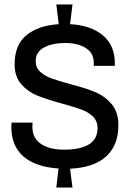

<svg xmlns="http://www.w3.org/2000/svg" viewBox="-20 -780 586 866"><path d="M296 -671Q389 -666 443.5 -621Q498 -576 498 -495V-483H403V-497Q403 -540 367.5 -563Q332 -586 274 -586Q215 -586 178 -565.5Q141 -545 141 -505Q141 -475 161 -456.5Q181 -438 211 -427Q241 -416 295 -401Q365 -383 408.5 -365Q452 -347 483 -311Q514 -275 514 -216Q514 -124 458.5 -74Q403 -24 296 -19L307 66H234L244 -20Q140 -27 85.5 -74.5Q31 -122 31 -209L32 -227H127L126 -208Q126 -157 164.5 -131Q203 -105 268 -105Q420 -105 420 -202Q420 -234 399 -254.5Q378 -275 346 -286.5Q314 -298 259 -313Q190 -332 148 -349Q106 -366 76 -400Q46 -434 46 -490Q46 -578 99.5 -621.5Q153 -665 245 -671L234 -760H307Z"/></svg>

Font: Chivo
Style: Regular
Weight: 400
Designer: Hector Gatti
Foundry: Omnibus-Type
Version: Version 1.003